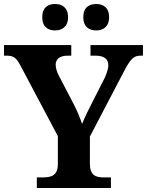

<svg xmlns="http://www.w3.org/2000/svg" viewBox="-20 -939 734 959"><path d="M461 -787C493 -787 525 -804 525 -853C525 -903 493 -919 461 -919C426 -919 396 -903 396 -853C396 -804 426 -787 461 -787ZM255 -787C288 -787 320 -804 320 -853C320 -903 288 -919 255 -919C221 -919 191 -903 191 -853C191 -804 221 -787 255 -787ZM164 0H534V-53H496C459 -53 429 -63 429 -121V-257L600 -584C632 -645 648 -661 682 -661H694V-714H432V-661H455C499 -661 521 -646 521 -612C521 -601 517 -581 504 -552L446 -438C424 -395 403 -353 390 -320C379 -351 368 -381 348 -419L274 -561C265 -578 258 -599 258 -616C258 -643 278 -661 318 -661H336V-714H0V-661H13C52 -661 63 -647 84 -608L269 -259V-120C269 -63 238 -53 194 -53H164Z"/></svg>

Font: Noto Serif Lao
Style: Bold
Weight: 700
Designer: Monotype Design Team
Foundry: Monotype Imaging Inc.
Version: Version 2.003